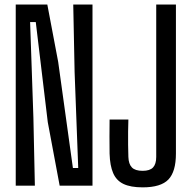

<svg xmlns="http://www.w3.org/2000/svg" viewBox="-20 -820 838 848"><path d="M49.5 0V-800H189L237 -546.5L302 -78H325.5L309.5 -502L303.5 -800H388.5V0H243.5L191 -280.5L138 -722.5H113L127.5 -301L134 0ZM610 7.5Q557 7.5 525.5 -7.5Q494 -22.5 479.8 -55.5Q465.5 -88.5 464 -141.5Q463.5 -179.5 463.5 -216.8Q463.5 -254 464 -292H547Q546 -267 545.8 -238.2Q545.5 -209.5 545.8 -180.8Q546 -152 547 -127Q548 -95.5 562.5 -80.5Q577 -65.5 610 -65.5Q642 -65.5 656 -80.5Q670 -95.5 670 -127V-800H757V-141.5Q757 -62 723.8 -27.2Q690.5 7.5 610 7.5Z"/></svg>

Font: Big Shoulders Display Thin SemiBold
Style: Regular
Weight: 600
Version: Version 2.002